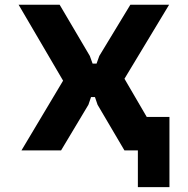

<svg xmlns="http://www.w3.org/2000/svg" viewBox="-20 -633 790 808"><path d="M245.5 -293.5 58.3 -613.1H231L358 -397.6L369.7 -365.3H386.3L397.9 -397.6L528.6 -613.1H691.7L503.8 -301.6L679.7 0H503.7L390.6 -192.2L379.6 -224.5H363.1L352.1 -192.2L237 0H70.3ZM560.2 0H563.4V-140.8H693.1V154.6H560.2Z"/></svg>

Font: Martian Mono VF sWd Rg
Style: Regular
Weight: 400
Width: 6
Monospace: yes
Designer: Roman Shamin
Foundry: Evil Martians
Version: Version 1.100